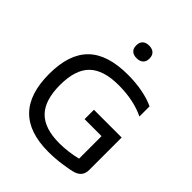

<svg xmlns="http://www.w3.org/2000/svg" viewBox="-248 -1041 1191 1191"><g transform="rotate(45 347.5 -445.5)"><path d="M627.9 -545.9Q531.7 -592.8 399.9 -592.8Q265.6 -592.8 203.4 -531.2Q141.1 -469.7 141.1 -335.9Q141.1 -202.6 202.4 -139.9Q263.7 -77.1 393.1 -77.1Q468.3 -77.1 547.9 -96.2V-293.9H398.9V-376H642.1V-90.8Q642.1 -35.2 588.9 -17.1Q561 -8.3 501 0.2Q440.9 8.8 382.8 8.8Q213.4 8.8 129.2 -77.1Q44.9 -163.1 44.9 -336.9Q44.9 -510.7 130.6 -595Q216.3 -679.2 394 -679.2Q465.3 -679.2 526.4 -667Q587.4 -654.8 627.9 -634.8ZM301.8 -842.8V-845.2Q301.8 -871.1 316.7 -885.5Q331.5 -899.9 359.9 -899.9Q387.7 -899.9 402.8 -885.5Q418 -871.1 418 -845.2V-842.8Q418 -817.9 402.8 -803.5Q387.7 -789.1 359.9 -789.1Q331.5 -789.1 316.7 -803.2Q301.8 -817.4 301.8 -842.8Z"/></g></svg>

Font: LT Wave Text
Style: Regular
Weight: 400
Designer: Daniel Lyons
Version: Version 2.5 (Glyphs App)